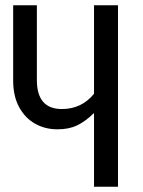

<svg xmlns="http://www.w3.org/2000/svg" viewBox="-20 -709 544 729"><path d="M428 -689V0H337V-280Q303 -247 272 -232.5Q241 -218 198 -218Q151 -218 113 -239.5Q75 -261 52.5 -302.5Q30 -344 30 -403V-689H120V-405Q120 -295 215 -295Q290 -295 337 -353V-689Z"/></svg>

Font: Fira Sans Extra Condensed
Style: Regular
Weight: 400
Width: 1
Designer: Carrois Corporate & Edenspiekermann AG
Foundry: Carrois Corporate GbR & Edenspiekermann AG
Version: Version 4.203